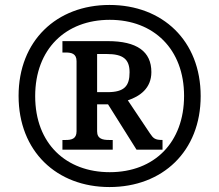

<svg xmlns="http://www.w3.org/2000/svg" viewBox="-20 -745 885 775"><path d="M422 10C636 10 790 -134 790 -357C790 -581 636 -725 422 -725C208 -725 55 -580 55 -358C55 -134 209 10 422 10ZM423 -50C248 -50 122 -164 122 -357C122 -547 245 -665 423 -665C601 -665 723 -546 723 -358C723 -171 604 -50 423 -50ZM232 -141H435V-180H421C395 -180 372 -184 372 -215V-324H416L531 -141H636V-180C606 -180 599 -186 585 -207L496 -340C544 -356 591 -388 591 -454C591 -537 533 -579 415 -579H232V-533H245C268 -533 289 -529 289 -498V-215C289 -184 268 -180 245 -180H232ZM414 -373H372V-527H411C477 -527 503 -506 503 -453C503 -398 482 -373 414 -373Z"/></svg>

Font: Noto Serif Georgian Black
Style: Regular
Weight: 900
Designer: Monotype Design Team, Akaki Razmadze
Foundry: Google LLC
Version: Version 2.003